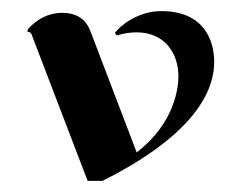

<svg xmlns="http://www.w3.org/2000/svg" viewBox="-20 -321 406 346"><path d="M137.9 4.9H164.8C343 -84.5 366 -166.5 366 -209.5C366 -248.5 347.2 -301 270.8 -301C228.3 -301 196.3 -274.4 187 -261.7L190.7 -257.1C202.6 -261 214.8 -262.7 226.1 -262.7C275.9 -262.7 301.5 -226.3 301.5 -183.1C301.5 -162.8 294.4 -98.4 226.3 -46.4L143.3 -263.9C134.5 -287.6 117.4 -297.9 90.6 -297.9C66.9 -297.1 47.6 -287.4 30.3 -268.6L29.3 -263.7C32.5 -263.7 35.6 -262.5 36.6 -259.8Z"/></svg>

Font: RisaltypS01
Style: Medium
Weight: 500
Italic angle: -9°
Designer: gluk
Foundry: gluk
Version: Version 0.24